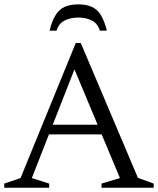

<svg xmlns="http://www.w3.org/2000/svg" viewBox="-27 -882 742 902"><path d="M175.5 -250.5V-296H506V-250.5ZM621 -46.5 695 -19.5V0H450V-19.5L536.5 -45.5L305.5 -597.5H339L122.5 -45.5L204 -19.5V0H-7V-19.5L69.5 -45.5L329 -680H352.5ZM340.5 -799.5Q302.5 -799.5 275.2 -784.8Q248 -770 239 -738H206Q217.5 -785 234.8 -812Q252 -839 277.8 -850.2Q303.5 -861.5 340.5 -861.5Q378 -861.5 403.5 -850.2Q429 -839 446.2 -812Q463.5 -785 475 -738H442Q433 -770 406 -784.8Q379 -799.5 340.5 -799.5Z"/></svg>

Font: Newsreader Text
Style: Regular
Weight: 400
Designer: Hugues Gentile
Foundry: Production Type
Version: Version 1.001